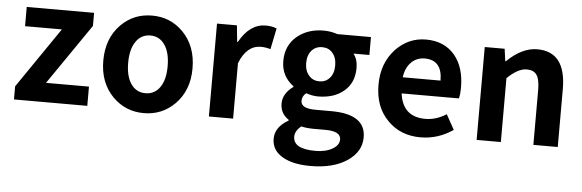

<svg xmlns="http://www.w3.org/2000/svg" viewBox="-51 -742 3494 1153"><g transform="rotate(5 1696.0 -165.5)"><path d="M41 -79 291 -444H69V-560H475V-481L224 -116H483V0H41Z M637 -63Q555 -146 555 -279Q555 -414 637 -497Q713 -574 824 -574Q935 -574 1011 -497Q1093 -414 1093 -279Q1093 -146 1011 -63Q934 14 824 14Q714 14 637 -63ZM912 -153Q943 -199 943 -279Q943 -360 912 -406Q880 -454 824 -454Q768 -454 736 -406Q705 -360 705 -279Q705 -199 736 -153Q768 -106 824 -106Q880 -106 912 -153Z M1216 -560H1336L1346 -461H1350Q1413 -574 1509 -574Q1546 -574 1575 -562L1549 -435Q1521 -444 1491 -444Q1405 -444 1362 -334V0H1216Z M1683 208Q1615 170 1615 99Q1615 28 1695 -17V-22Q1644 -55 1644 -116Q1644 -176 1706 -221V-225Q1632 -280 1632 -371Q1632 -466 1700 -522Q1764 -574 1858 -574Q1902 -574 1942 -560H2144V-452H2048Q2074 -419 2074 -367Q2074 -276 2011 -225Q1952 -177 1858 -177Q1825 -177 1786 -190Q1762 -171 1762 -142Q1762 -96 1850 -96H1945Q2153 -96 2153 44Q2153 130 2071 186Q1987 243 1849 243Q1745 243 1683 208ZM1920 -295Q1945 -323 1945 -371Q1945 -419 1920 -447Q1897 -474 1858 -474Q1819 -474 1795 -447Q1770 -419 1770 -371Q1770 -323 1796 -295Q1820 -268 1858 -268Q1896 -268 1920 -295ZM1974 126Q2013 103 2013 69Q2013 19 1920 19H1852Q1806 19 1774 11Q1737 41 1737 76Q1737 150 1871 150Q1933 150 1974 126Z M2295 -64Q2214 -144 2214 -279Q2214 -410 2294 -495Q2370 -574 2475 -574Q2587 -574 2650 -498Q2709 -426 2709 -306Q2709 -262 2702 -239H2357Q2375 -99 2512 -99Q2576 -99 2638 -138L2688 -48Q2598 14 2492 14Q2372 14 2295 -64ZM2583 -336Q2583 -460 2477 -460Q2431 -460 2398 -429Q2363 -395 2355 -336Z M2830 -560H2950L2960 -486H2964Q3054 -574 3146 -574Q3319 -574 3319 -349V0H3172V-331Q3172 -395 3153 -422Q3135 -448 3093 -448Q3041 -448 2976 -385V0H2830Z"/></g></svg>

Font: `nÑOS-|
Style: Bold
Weight: 700
Designer: Ryoko NISHIZUKA ¬âXZm¬º[P (kana & ideographs); Paul D. Hunt (Latin, Greek & Cyrillic); Wenlong ZHANG _ e¬á¬ü¬ô (bopomof
Foundry: Adobe Systems Incorporated
Version: Version 1.00 June 24, 2014, initial release